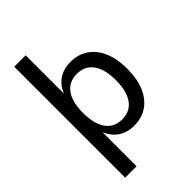

<svg xmlns="http://www.w3.org/2000/svg" viewBox="-258 -804 1083 1083"><g transform="rotate(-45 283.0 -262.5)"><path d="M74 180V-705H165V-385H160Q177 -440 217.5 -470Q258 -500 317 -500Q379 -500 424 -469Q469 -438 493 -381Q517 -324 517 -246Q517 -167 493 -110Q469 -53 424.5 -22Q380 9 318 9Q259 9 218.5 -21Q178 -51 160 -105H165V180ZM295 -64Q358 -64 392 -111Q426 -158 426 -246Q426 -334 392 -380.5Q358 -427 295 -427Q232 -427 198 -380.5Q164 -334 164 -246Q164 -158 198 -111Q232 -64 295 -64Z"/></g></svg>

Font: Nunito Sans 10pt SemiCondensed Medium
Style: Regular
Weight: 500
Width: 4
Designer: Vernon Adams
Foundry: Vernon Adams
Version: Version 3.101;gftools[0.9.27]